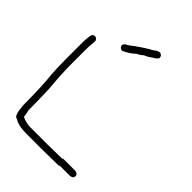

<svg xmlns="http://www.w3.org/2000/svg" viewBox="-242 -982 1071 1071"><g transform="rotate(45 293.0 -447.0)"><path d="M54.7 -679.7Q74.2 -673.8 74.2 -660.2Q70.3 -616.2 70.3 -595.7V-472.7Q70.3 -403.8 80.1 -293Q82 -271 84 -121.1Q87.4 -116.2 91.8 -80.1Q126.5 -64.5 158.2 -64.5H291Q329.6 -64.5 406.2 -66.4Q412.6 -70.3 418 -70.3H507.8Q529.3 -66.9 529.3 -48.8Q529.3 -33.2 507.8 -29.3H431.6Q421.9 -28.8 421.9 -25.4Q332 -23.4 285.2 -23.4H169.9Q102.5 -23.4 72.3 -44.9Q48.8 -44.9 44.9 -113.3Q43 -113.3 43 -115.2Q43 -275.4 33.2 -355.5Q29.3 -410.2 29.3 -470.7V-615.2Q32.2 -675.8 43 -675.8Q49.3 -679.7 54.7 -679.7ZM377 -871.1Q394.5 -864.7 394.5 -849.6Q394.5 -836.9 363.3 -820.3Q343.3 -804.2 322.3 -796.9Q308.1 -782.7 287.1 -773.4Q260.7 -747.1 218.8 -728.5H212.9Q195.3 -734.9 195.3 -750Q195.3 -762.7 218.8 -773.4Q291.5 -828.6 339.8 -853.5Q359.9 -871.1 377 -871.1Z"/></g></svg>

Font: CEF Fonts CJK
Style: Regular
Weight: 400
Designer: PartyBoss (派对大魔王)
Version: Release 2.25